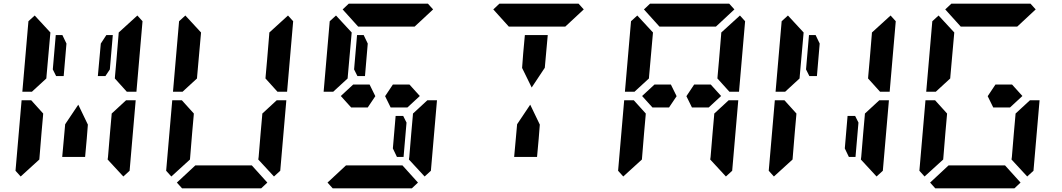

<svg xmlns="http://www.w3.org/2000/svg" viewBox="-20 -1020 5752 1040"><path d="M556 -830H591L575 -644L551 -608H510L526 -784ZM156 -526 153 -523H101L134 -905L168 -936L253 -844L240 -698L232 -608L231 -595ZM585 -405 663 -477H715L682 -95L648 -64L563 -156L565 -170L576 -302L584 -392ZM205 -302 193 -156 92 -64 64 -95 97 -477H149L158 -467L214 -405L213 -392ZM724 -936 752 -905 719 -523H667L658 -533L602 -595L603 -608L611 -698L622 -830L623 -844ZM450 -269 441 -170H317L326 -269L333 -347L404 -453L456 -345ZM266 -644 282 -830H318L340 -784L325 -608H284Z M972 -526 969 -523H917L950 -905L984 -936L1069 -844L1056 -698L1048 -608L1047 -595ZM1401 -405 1479 -477H1531L1498 -95L1464 -64L1379 -156L1381 -170L1392 -302L1400 -392ZM1021 -302 1009 -156 908 -64 880 -95 913 -477H965L974 -467L1030 -405L1029 -392ZM1428 -31 1395 0H1242H1118H966L938 -31L1038 -124H1344ZM1540 -936 1568 -905 1535 -523H1483L1474 -533L1418 -595L1419 -608L1427 -698L1438 -830L1439 -844Z M2182 -356 2166 -170H2130L2108 -216L2123 -392H2164ZM2198 -562 2254 -500 2187 -438H2127H2096L2066 -499L2108 -562H2138H2152ZM1788 -526 1785 -523H1733L1766 -905L1800 -936L1885 -844L1872 -698L1864 -608L1863 -595ZM2217 -405 2295 -477H2347L2314 -95L2280 -64L2195 -156L2197 -170L2208 -302L2216 -392ZM1836 -969 1869 -1000H2022H2146H2298L2326 -969L2226 -876H2219H2166H2135H2011H1980H1927H1920ZM2244 -31 2211 0H2058H1934H1782L1754 -31L1854 -124H2160ZM1982 -562 2013 -499 1972 -438H1942H1882L1826 -500L1893 -562H1938H1953ZM1898 -644 1914 -830H1950L1972 -784L1957 -608H1916Z M2814 -731 2823 -830H2947L2938 -731L2931 -653L2860 -546L2808 -652ZM2652 -969 2685 -1000H2838H2962H3114L3142 -969L3042 -876H3035H2982H2951H2827H2796H2743H2736ZM2898 -269 2889 -170H2765L2774 -269L2781 -347L2852 -453L2904 -345Z M3830 -562 3886 -500 3819 -438H3759H3728L3698 -499L3740 -562H3770H3784ZM3420 -526 3417 -523H3365L3398 -905L3432 -936L3517 -844L3504 -698L3496 -608L3495 -595ZM3849 -405 3927 -477H3979L3946 -95L3912 -64L3827 -156L3829 -170L3840 -302L3848 -392ZM3469 -302 3457 -156 3356 -64 3328 -95 3361 -477H3413L3422 -467L3478 -405L3477 -392ZM3468 -969 3501 -1000H3654H3778H3930L3958 -969L3858 -876H3851H3798H3767H3643H3612H3559H3552ZM3988 -936 4016 -905 3983 -523H3931L3922 -533L3866 -595L3867 -608L3875 -698L3886 -830L3887 -844ZM3614 -562 3645 -499 3604 -438H3574H3514L3458 -500L3525 -562H3570H3585Z M4630 -356 4614 -170H4578L4556 -216L4571 -392H4612ZM4236 -526 4233 -523H4181L4214 -905L4248 -936L4333 -844L4320 -698L4312 -608L4311 -595ZM4665 -405 4743 -477H4795L4762 -95L4728 -64L4643 -156L4645 -170L4656 -302L4664 -392ZM4285 -302 4273 -156 4172 -64 4144 -95 4177 -477H4229L4238 -467L4294 -405L4293 -392ZM4804 -936 4832 -905 4799 -523H4747L4738 -533L4682 -595L4683 -608L4691 -698L4702 -830L4703 -844ZM4346 -644 4362 -830H4398L4420 -784L4405 -608H4364Z M5462 -562 5518 -500 5451 -438H5391H5360L5330 -499L5372 -562H5402H5416ZM5052 -526 5049 -523H4997L5030 -905L5064 -936L5149 -844L5136 -698L5128 -608L5127 -595ZM5481 -405 5559 -477H5611L5578 -95L5544 -64L5459 -156L5461 -170L5472 -302L5480 -392ZM5101 -302 5089 -156 4988 -64 4960 -95 4993 -477H5045L5054 -467L5110 -405L5109 -392ZM5100 -969 5133 -1000H5286H5410H5562L5590 -969L5490 -876H5483H5430H5399H5275H5244H5191H5184ZM5508 -31 5475 0H5322H5198H5046L5018 -31L5118 -124H5424Z"/></svg>

Font: DSEG14 Classic Mini
Style: Bold Italic
Weight: 700
Italic angle: -5°
Designer: Keshikan(Twitter:@keshinomi_88pro)
Version: Version 0.46